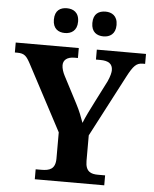

<svg xmlns="http://www.w3.org/2000/svg" viewBox="-60 -969 815 1019"><g transform="rotate(5 347.0 -459.5)"><path d="M461 -787C493 -787 525 -804 525 -853C525 -903 493 -919 461 -919C426 -919 396 -903 396 -853C396 -804 426 -787 461 -787ZM255 -787C288 -787 320 -804 320 -853C320 -903 288 -919 255 -919C221 -919 191 -903 191 -853C191 -804 221 -787 255 -787ZM164 0H534V-53H496C459 -53 429 -63 429 -121V-257L600 -584C632 -645 648 -661 682 -661H694V-714H432V-661H455C499 -661 521 -646 521 -612C521 -601 517 -581 504 -552L446 -438C424 -395 403 -353 390 -320C379 -351 368 -381 348 -419L274 -561C265 -578 258 -599 258 -616C258 -643 278 -661 318 -661H336V-714H0V-661H13C52 -661 63 -647 84 -608L269 -259V-120C269 -63 238 -53 194 -53H164Z"/></g></svg>

Font: Noto Serif Telugu
Style: Bold
Weight: 700
Designer: Jelle Bosma - Monotype Design Team
Foundry: Monotype Imaging Inc.
Version: Version 2.005